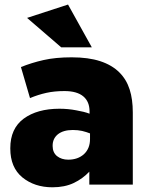

<svg xmlns="http://www.w3.org/2000/svg" viewBox="-20 -796 639 828"><path d="M206.1 11.7Q258.8 11.7 297.9 -6.8Q336.9 -25.4 365.2 -55.7Q365.2 -37.1 365.2 0Q412.1 0 552.7 0Q552.7 -78.1 552.7 -310.5Q552.7 -368.2 539.1 -410.2Q525.4 -453.1 495.1 -483.4Q462.9 -515.6 412.1 -532.2Q361.3 -548.8 289.1 -548.8Q219.7 -548.8 168 -537.1Q116.2 -525.4 70.3 -506.8Q83 -461.9 109.4 -373Q144.5 -387.7 179.7 -395.5Q214.8 -403.3 257.8 -403.3Q312.5 -403.3 339.8 -379.9Q366.2 -357.4 366.2 -315.4Q366.2 -311.5 366.2 -305.7Q342.8 -314.5 308.6 -320.3Q273.4 -327.1 236.3 -327.1Q140.6 -327.1 82 -284.2Q24.4 -241.2 24.4 -157.2Q24.4 -156.2 24.4 -155.3Q24.4 -74.2 76.2 -31.2Q128.9 11.7 206.1 11.7ZM274.4 -107.4Q245.1 -107.4 225.6 -123Q207 -138.7 207 -166Q207 -167 207 -168Q207 -198.2 229.5 -216.8Q252.9 -235.4 293.9 -235.4Q315.4 -235.4 334 -231.4Q353.5 -226.6 368.2 -220.7Q368.2 -212.9 368.2 -196.3Q368.2 -155.3 341.8 -130.9Q315.4 -107.4 274.4 -107.4ZM244.1 -591.8Q277.3 -591.8 376 -591.8Q350.6 -637.7 273.4 -776.4Q228.5 -761.7 96.7 -718.8Q133.8 -687.5 244.1 -591.8Z"/></svg>

Font: Big-Shock
Style: Black
Weight: 400